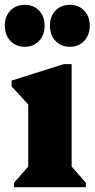

<svg xmlns="http://www.w3.org/2000/svg" viewBox="-26 -776 392 796"><path d="M32 0V-18L107 -104L91 -76V-374L134 -296L22 -418V-442L238 -510H271V-76L255 -104L330 -18V0ZM264 -582Q227 -582 204 -606.5Q181 -631 181 -670Q181 -708 204 -732Q227 -756 264 -756Q300 -756 323 -732Q346 -708 346 -670Q346 -631 323 -606.5Q300 -582 264 -582ZM77 -582Q40 -582 17 -606.5Q-6 -631 -6 -670Q-6 -708 17 -732Q40 -756 77 -756Q113 -756 136 -732Q159 -708 159 -670Q159 -631 136 -606.5Q113 -582 77 -582Z"/></svg>

Font: Platypi Light ExtraBold
Style: Regular
Weight: 800
Version: Version 1.200